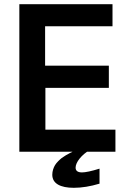

<svg xmlns="http://www.w3.org/2000/svg" viewBox="-20 -731 650 925"><path d="M335.4 173.8C374 173.8 415.5 167 459.5 153.8V81.5C419.9 93.8 391.6 99.6 375 99.6C354.5 99.6 344.2 91.8 344.2 76.7C344.2 51.3 372.1 14.2 417 -11.2L351.1 -10.3L335.4 -2.9L316.9 6.3C307.6 10.7 287.6 22.5 277.3 30.3C267.6 38.1 252.4 52.2 245.1 64.5C237.8 76.7 231.9 93.3 231.9 110.8C231.9 153.3 271 173.8 335.4 173.8ZM536.1 0V-106.4H198.7V-307.6H504.4V-414.6H197.3V-604.5H522V-710.9H73.2V0Z"/></svg>

Font: Ride
Style: Bold
Weight: 700
Version: Version 3.000